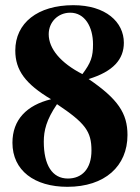

<svg xmlns="http://www.w3.org/2000/svg" viewBox="-20 -708 540 741"><path d="M472 -187C472 -271 435 -326 322 -403C417 -432 458 -479 458 -543C458 -623 388 -688 263 -688C125 -688 39 -619 39 -513C39 -437 78 -384 177 -325C83 -302 28 -246 28 -157C28 -50 113 13 240 13C385 13 472 -67 472 -187ZM339 -537C339 -489 331 -466 298 -422C214 -465 168 -520 168 -576C168 -623 204 -659 251 -659C307 -659 339 -605 339 -537ZM333 -127C333 -56 296 -19 242 -19C181 -19 149 -72 149 -161C149 -204 159 -246 200 -306C309 -233 333 -201 333 -127Z"/></svg>

Font: XITS
Style: Bold
Weight: 700
Designer: MicroPress Inc., with final additions and corrections provided by Coen Hoffman, Elsevier (retired)
Version: Version 1.107